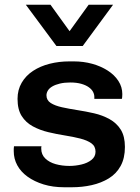

<svg xmlns="http://www.w3.org/2000/svg" viewBox="-20 -780 589 810"><path d="M251 10Q203 10 164 -2Q125 -14 96.5 -34.5Q68 -55 53 -82.5Q38 -110 38 -142Q38 -148 38 -152Q38 -156 39 -163H155Q154 -160 154 -157.5Q154 -155 154 -153Q154 -128 171 -111.5Q188 -95 215 -87.5Q242 -80 273 -80Q298 -80 323.5 -86Q349 -92 366 -105.5Q383 -119 383 -140Q383 -163 365.5 -175.5Q348 -188 318.5 -195.5Q289 -203 254 -208.5Q219 -214 183.5 -222.5Q148 -231 118.5 -247Q89 -263 71.5 -290.5Q54 -318 54 -363Q54 -401 71.5 -431Q89 -461 119.5 -481Q150 -501 189.5 -511Q229 -521 272 -521H292Q332 -521 368.5 -511Q405 -501 434 -482.5Q463 -464 479.5 -438.5Q496 -413 496 -383Q496 -378 495.5 -371.5Q495 -365 494 -363H378V-371Q378 -382 372.5 -392.5Q367 -403 354.5 -412Q342 -421 322.5 -426.5Q303 -432 276 -432Q252 -432 233 -427.5Q214 -423 201 -415.5Q188 -408 182 -398Q176 -388 176 -378Q176 -357 194 -345.5Q212 -334 241.5 -327.5Q271 -321 306.5 -315.5Q342 -310 377 -302Q412 -294 442 -277.5Q472 -261 489.5 -233Q507 -205 507 -160Q507 -113 489 -80Q471 -47 439 -27.5Q407 -8 367 1Q327 10 283 10ZM457 -760 329 -586H218L89 -760H193L307 -602H240L354 -760Z"/></svg>

Font: Chivo SemiBold
Style: Regular
Weight: 600
Designer: Hector Gatti
Foundry: Omnibus-Type
Version: Version 2.002